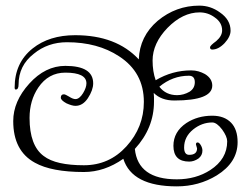

<svg xmlns="http://www.w3.org/2000/svg" viewBox="-20 -575 864 682"><path d="M608 87Q449 87 418 -11Q351 36 278 36Q163 36 104 3Q27 -39 27 -145Q27 -215 84 -278Q141 -341 212 -341Q311 -341 311 -279Q311 -255 292 -226Q274 -199 248 -199Q236 -199 216 -208Q196 -219 196 -228Q196 -240 207 -240Q212 -240 225 -232Q239 -223 248 -223Q262 -223 275 -244Q287 -264 287 -279Q287 -317 212 -317Q152 -317 116 -264Q85 -218 85 -156Q85 -58 135 -21Q157 -4 193 4Q229 12 278 12Q368 12 429 -55Q491 -123 491 -213Q491 -318 403 -375Q327 -425 218 -425Q150 -425 100 -384Q46 -342 46 -275Q46 -257 36 -257Q32 -257 32 -264Q32 -352 96 -403Q155 -450 247 -450Q393 -450 473 -364Q476 -446 540 -501Q605 -555 688 -555Q728 -555 761 -531Q799 -505 799 -466Q799 -445 778 -422Q756 -399 734 -399Q726 -399 726 -407Q726 -413 748 -429Q769 -447 769 -467Q769 -495 743 -513Q719 -531 689 -531Q629 -531 575 -476Q522 -421 522 -360Q522 -321 533 -290Q592 -325 659 -325Q673 -325 685 -321.5Q697 -318 708 -312Q734 -296 734 -271Q734 -218 599 -218Q553 -218 526 -245Q527 -238 527 -230Q527 -222 527 -214Q527 -120 459 -46Q470 62 608 62Q676 62 727 29Q787 -10 787 -73Q787 -90 769 -115Q750 -140 734 -140Q697 -140 666 -115Q634 -89 634 -51Q634 -25 652 -25Q680 -25 680 -48Q680 -49 678 -55Q676 -61 676 -62Q676 -69 682 -69Q688 -69 694 -58Q699 -49 699 -40Q699 -23 685 -12Q669 -1 652 -1Q596 -1 596 -57Q596 -107 642 -138Q682 -164 734 -164Q777 -164 801 -139Q824 -115 824 -70Q824 2 750 48Q686 87 608 87ZM609 -237Q632 -237 653 -249Q672 -261 672 -283Q672 -306 651 -306Q593 -306 546 -267Q569 -237 609 -237Z"/></svg>

Font: Ole
Style: Regular
Weight: 400
Designer: Robert E. Leuschke
Foundry: Robert E. Leuschke
Version: Version 1.010; ttfautohint (v1.8.3)